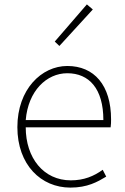

<svg xmlns="http://www.w3.org/2000/svg" viewBox="-20 -840 567 873"><path d="M300 13C378 13 423 -13 463 -37L447 -68C407 -39 362 -20 302 -20C178 -20 97 -122 97 -261H483C485 -274 485 -286 485 -297C485 -453 408 -540 286 -540C169 -540 59 -434 59 -262C59 -90 167 13 300 13ZM97 -294C108 -427 192 -507 286 -507C385 -507 450 -437 450 -294ZM250 -631 402 -797 375 -820 229 -651Z"/></svg>

Font: Genne Gothic ExtraLight
Style: Regular
Weight: 250
Designer: Ryoko NISHIZUKA (kana & ideographs); Paul D. Hunt (Latin, Greek & Cyrillic); Wenlong ZHANG (bopomofo); Sandoll Communica
Foundry: Adobe Systems Incorporated
Version: Version 1.004;PS 1.004;hotconv 16.6.51;makeotf.lib2.5.65220